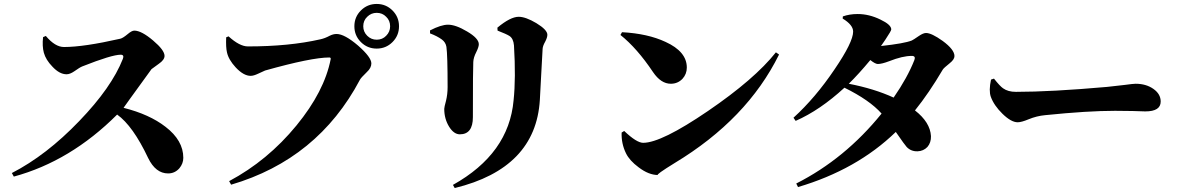

<svg xmlns="http://www.w3.org/2000/svg" viewBox="-20 -878 5960 972"><path d="M212 -696Q259 -640 304 -640Q404 -640 589 -682Q602 -685 626 -705Q647 -723 660 -723Q696 -723 755 -673Q813 -624 813 -595Q813 -575 784 -555L747 -528Q595 -319 606 -332Q737 -299 818 -236Q908 -167 908 -79Q908 -50 888 -26Q865 0 831 0Q768 0 730 -78Q653 -241 573 -298Q337 -62 50 16L40 -2Q215 -92 381 -265Q545 -435 602 -580Q610 -601 591 -601Q546 -601 397 -542Q384 -537 356 -517Q334 -502 317 -502Q281 -502 245 -541Q212 -575 202 -611Q193 -644 198 -690Z M1807 -665Q1774 -698 1774 -745Q1774 -792 1807 -825Q1840 -858 1887 -858Q1934 -858 1967 -825Q2000 -792 2000 -745Q2000 -698 1967 -665Q1934 -632 1887 -632Q1840 -632 1807 -665ZM1839 -793Q1819 -774 1819 -745Q1819 -717 1839 -697Q1859 -677 1887 -677Q1916 -677 1935 -697Q1955 -717 1955 -745Q1955 -774 1935 -793Q1916 -813 1887 -813Q1859 -813 1839 -793ZM1137 -694Q1193 -643 1235 -643Q1444 -643 1602 -679Q1625 -684 1649 -697Q1667 -706 1684 -706Q1724 -706 1793 -647Q1860 -588 1860 -557Q1860 -534 1837 -513Q1807 -484 1802 -474Q1589 -72 1150 57L1140 39Q1335 -65 1481 -243Q1622 -415 1654 -578Q1656 -587 1647 -587Q1557 -587 1322 -521L1287 -505Q1264 -494 1249 -494Q1213 -494 1173 -537Q1137 -576 1129 -613Q1123 -638 1125 -689Z M2282 74 2273 58Q2556 -100 2580 -370Q2592 -482 2582 -648Q2579 -683 2559 -696Q2543 -706 2499 -723L2498 -738Q2564 -793 2606 -793Q2641 -793 2695 -761Q2751 -727 2751 -702Q2751 -688 2740 -667Q2728 -646 2727 -631Q2725 -602 2720 -503Q2715 -401 2713 -372Q2692 -26 2282 74ZM2157 -709V-724Q2213 -753 2248 -753Q2287 -753 2344 -719Q2404 -684 2404 -654Q2404 -640 2391 -614Q2377 -587 2376 -564Q2374 -535 2374 -285Q2374 -198 2308 -198Q2278 -198 2254 -236Q2229 -276 2229 -327Q2229 -335 2238 -368Q2246 -401 2246 -437Q2246 -598 2240 -641Q2236 -664 2217 -678Q2194 -695 2157 -709Z M3129 -715Q3259 -708 3349 -666Q3457 -617 3457 -536Q3457 -503 3435 -479Q3411 -454 3376 -454Q3326 -454 3286 -513Q3205 -634 3121 -701ZM3564 -316Q3800 -477 3908 -613L3924 -602Q3762 -274 3396 -53Q3297 8 3311 8Q3264 8 3213 -31Q3167 -65 3149 -102Q3125 -151 3127 -207L3140 -215Q3203 -155 3236 -155Q3328 -155 3564 -316Z M4504 -384Q4574 -485 4609 -574Q4617 -595 4596 -595Q4549 -595 4481 -568Q4444 -554 4424 -554Q4411 -554 4386 -574Q4328 -504 4277 -454Q4406 -429 4504 -384ZM4247 -795Q4281 -807 4322 -807Q4380 -807 4437 -779Q4492 -753 4492 -729Q4492 -722 4462 -677Q4453 -663 4440 -645Q4559 -658 4596 -673Q4603 -676 4632 -696Q4654 -711 4668 -711Q4696 -711 4752 -671Q4812 -627 4812 -594Q4812 -577 4788 -558Q4758 -534 4753 -526Q4683 -407 4612 -319Q4689 -259 4693 -189Q4694 -156 4675 -134Q4655 -113 4625 -112Q4592 -111 4570 -134Q4562 -142 4515 -210Q4318 -19 4020 69L4011 51Q4258 -74 4443 -303Q4383 -371 4255 -434Q4131 -320 4008 -266L3997 -282Q4108 -383 4205 -527Q4299 -665 4299 -718Q4299 -752 4246 -784Z M5012 -480Q5043 -441 5058 -431Q5083 -413 5123 -413Q5301 -413 5584 -438Q5616 -441 5673 -448Q5717 -454 5729 -454Q5782 -454 5819 -428Q5856 -402 5856 -364Q5856 -314 5778 -314Q5761 -314 5714 -316Q5667 -317 5625 -317Q5486 -317 5271 -295Q5228 -291 5187 -274Q5151 -259 5132 -259Q5099 -259 5055 -302Q5012 -344 4996 -388Q4985 -419 4997 -475Z"/></svg>

Font: Source Han Serif CN Heavy
Style: Regular
Weight: 900
Designer: Ryoko NISHIZUKA  (kana & ideographs); Frank Grießhammer (Latin, Greek & Cyrillic); Wenlong ZHANG  (bopomofo); Sandoll Co
Foundry: Adobe Systems Incorporated
Version: Version 1.000;PS 1;hotconv 16.6.53;makeotf.lib2.5.65590